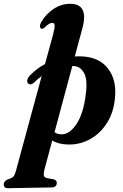

<svg xmlns="http://www.w3.org/2000/svg" viewBox="-120 -752 647 1009"><path d="M57.5 -317Q39.5 -301.5 27 -314.5Q20.5 -321.5 24 -333.8Q27.5 -346 38.5 -356.5Q55 -373.5 74.5 -388.5Q94 -403.5 116.5 -415.5L159 -570.5Q168.5 -607 167 -619.5Q165.5 -632 154.5 -632Q147 -632 138 -626.8Q129 -621.5 114.5 -607.5Q110.5 -604.5 107.2 -602.5Q104 -600.5 100.5 -600.5Q93 -601 90.5 -610Q88 -619 96.5 -635.5Q120.5 -677.5 161.2 -704.8Q202 -732 249 -732Q347.5 -732 313 -603.5L273 -455.5Q286.5 -456 300 -456Q396 -454.5 444 -396.2Q492 -338 485 -246Q479.5 -167 444.8 -110Q410 -53 356 -22.2Q302 8.5 240 7.5Q189 7 154.5 -13.5L113.5 139Q108.5 159.5 110.5 170.2Q112.5 181 129 184.5L159 189.5Q178.5 194 178.5 208.5Q178.5 232.5 151 233L-79 237Q-100.5 237 -100.5 216Q-100.5 202 -80.5 191Q-57.5 184.5 -50 176.2Q-42.5 168 -37.5 150L99 -352Q77.5 -336.5 57.5 -317ZM202.5 -46Q245.5 -45.5 281.8 -99.8Q318 -154 330.5 -253.5Q341.5 -332.5 321.8 -368.2Q302 -404 266.5 -405Q263 -405.5 260 -405L166.5 -57Q182 -46.5 202.5 -46Z"/></svg>

Font: Fraunces 144pt S050
Style: Bold Italic
Weight: 700
Italic angle: -16°
Version: Version 1.000; ttfautohint (v1.8.3)